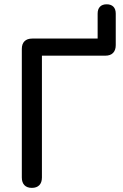

<svg xmlns="http://www.w3.org/2000/svg" viewBox="-20 -889 587 916"><path d="M84.1 -42.3V-655.4Q84.1 -679.6 97 -692.3Q109.9 -705 133.7 -705H445.8V-824Q445.8 -845.6 457.1 -857.1Q468.3 -868.5 489 -868.5Q509.6 -868.5 520.9 -857.1Q532.2 -845.6 532.2 -824V-673.6Q532.2 -649.8 519.5 -636.6Q506.8 -623.4 482.6 -623.4H180V-42.3Q180 -18.5 167.6 -5.6Q155.2 7.3 132 7.3Q108.9 7.3 96.5 -5.6Q84.1 -18.5 84.1 -42.3Z"/></svg>

Font: SN Pro Thin
Style: Regular
Weight: 200
Designer: Tobias Whetton
Foundry: Supernotes
Version: Version 1.003;Glyphs 3.3 (3324)